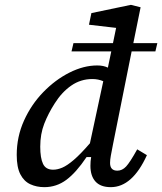

<svg xmlns="http://www.w3.org/2000/svg" viewBox="-20 -760 669 792"><path d="M146 -155Q146 -108 157.5 -84Q169 -60 199 -60Q217 -60 237 -68.5Q257 -77 284.5 -100.5Q312 -124 351 -169L406 -425Q385 -434 361 -434Q313 -434 274 -407Q235 -380 206 -334Q179 -292 162.5 -249.5Q146 -207 146 -155ZM437 12Q395 12 374 -11Q353 -34 353 -76Q353 -96 356 -112H337Q294 -48 253.5 -18Q213 12 163 12Q131 12 105 0Q79 -12 64 -41Q49 -70 49 -121Q49 -196 79 -262.5Q109 -329 158.5 -380Q208 -431 266.5 -460.5Q325 -490 381 -490Q407 -490 425 -481L439 -548H275L283 -582H446L459 -645L347 -658L357 -706L520 -740L560 -730L530 -582H629L621 -548H523L446 -164Q440 -134 437 -117Q434 -100 434 -88Q434 -56 464 -56Q484 -56 500 -73Q516 -90 546 -144L586 -120Q526 12 437 12Z"/></svg>

Font: Source Serif 4 Caption
Style: Italic
Weight: 400
Italic angle: -12°
Designer: Frank Grießhammer
Foundry: Adobe Systems Incorporated
Version: Version 4.004;hotconv 1.0.117;makeotfexe 2.5.65602